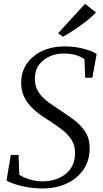

<svg xmlns="http://www.w3.org/2000/svg" viewBox="-20 -1000 554 1030"><path d="M208.5 11Q166.5 11 126.8 4Q87 -3 57 -13Q27 -23 15 -32L38 -169H79.5L83.5 -62.5Q104.5 -48.5 138.2 -37.8Q172 -27 211.5 -27Q240 -27 269.5 -35.2Q299 -43.5 324 -60.5Q349 -77.5 365 -105.2Q381 -133 382.5 -171Q384.5 -214 366.8 -244.8Q349 -275.5 320.2 -298.5Q291.5 -321.5 259.5 -342Q232 -359.5 203 -379.5Q174 -399.5 149.2 -424.5Q124.5 -449.5 109.2 -481Q94 -512.5 93.5 -553Q93 -614 123.8 -658.2Q154.5 -702.5 207.2 -726.8Q260 -751 325 -751Q367 -751 401.5 -744.5Q436 -738 460.5 -728.8Q485 -719.5 498.5 -711L475.5 -583H437L433 -682.5Q417.5 -694.5 389.8 -703.8Q362 -713 319.5 -713Q282.5 -713 247.8 -698Q213 -683 190.2 -653.8Q167.5 -624.5 167 -581Q166.5 -536.5 187 -505.8Q207.5 -475 239.2 -452Q271 -429 304 -407.5Q341 -383.5 377 -356.8Q413 -330 436.8 -294Q460.5 -258 461 -206.5Q461.5 -139.5 428.2 -90.8Q395 -42 337.8 -15.5Q280.5 11 208.5 11ZM317.5 -803 292 -822 436 -979.5 494.5 -934Q475.5 -912 444.8 -887.8Q414 -863.5 380.2 -841.2Q346.5 -819 317.5 -803Z"/></svg>

Font: Merriweather 72pt Light
Style: Italic
Weight: 300
Italic angle: -7.8°
Version: Version 2.101